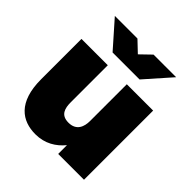

<svg xmlns="http://www.w3.org/2000/svg" viewBox="-201 -871 1021 1021"><g transform="rotate(45 310.0 -360.0)"><path d="M238 -242V-520H40V-217C40 -44 125 12 225 12C296 12 348 -21 385 -66V0H579V-520H381V-243C381 -202 366 -156 306 -156C248 -156 238 -197 238 -242ZM79 -732 208 -586H411L540 -732H370L310 -674L249 -732Z"/></g></svg>

Font: Aspekta 950
Style: Regular
Weight: 950
Designer: Ivo Dolenc
Version: Version 2.000